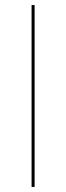

<svg xmlns="http://www.w3.org/2000/svg" viewBox="-20 -740 262 760"><path d="M117 -720V0H105V-720Z"/></svg>

Font: Lato Hairline
Style: Regular
Weight: 250
Designer: Lukasz Dziedzic
Foundry: Lukasz Dziedzic
Version: Version 1.104; Western+Polish opensource